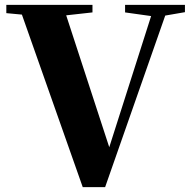

<svg xmlns="http://www.w3.org/2000/svg" viewBox="-20 -767 784 789"><path d="M494 -716 601 -701 429 -162 252 -704 360 -716V-747H6V-713L70 -707L320 2H412L659 -703L740 -717V-747H494Z"/></svg>

Font: GenKiMin2 TW H
Style: Regular
Weight: 900
Version: Version 2.100;PS 2.1;hotconv 16.6.51;makeotf.lib2.5.65220 DE